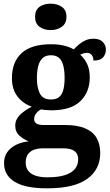

<svg xmlns="http://www.w3.org/2000/svg" viewBox="-20 -790 600 1046"><path d="M236 236Q118 236 60 200.5Q2 165 2 99Q2 64 19.5 39Q37 14 67.5 -1Q98 -16 136 -20Q110 -30 86.5 -50.5Q63 -71 63 -106Q63 -138 87 -162.5Q111 -187 153 -209Q106 -225 75.5 -264Q45 -303 45 -364Q45 -452 97.5 -500.5Q150 -549 259 -549Q298 -549 328.5 -541.5Q359 -534 382 -521Q396 -536 411.5 -549Q427 -562 446 -570.5Q465 -579 490 -579Q523 -579 540 -561.5Q557 -544 557 -520Q557 -496 542 -478Q527 -460 489 -460Q489 -480 479 -491Q469 -502 455 -502Q443 -502 434 -499Q425 -496 417 -492Q440 -472 454.5 -442Q469 -412 469 -368Q469 -289 418 -239Q367 -189 259 -189Q249 -189 230.5 -190.5Q212 -192 204 -194Q190 -188 178 -173.5Q166 -159 166 -141Q166 -125 178.5 -117Q191 -109 217 -109H334Q401 -109 443.5 -91Q486 -73 506 -39Q526 -5 526 44Q526 133 455 184.5Q384 236 236 236ZM238 176Q297 176 334 164Q371 152 388.5 130Q406 108 406 78Q406 48 386 33Q366 18 325 18H209Q189 18 168.5 24.5Q148 31 134 48Q120 65 120 97Q120 122 133.5 140Q147 158 173.5 167Q200 176 238 176ZM257 -248Q287 -248 303 -262Q319 -276 325.5 -303Q332 -330 332 -365Q332 -402 325.5 -430Q319 -458 303 -473.5Q287 -489 257 -489Q228 -489 211.5 -473Q195 -457 188 -429Q181 -401 181 -364Q181 -312 197.5 -280Q214 -248 257 -248ZM256 -626Q220 -626 195.5 -644Q171 -662 171 -698Q171 -736 195.5 -753Q220 -770 256 -770Q291 -770 316.5 -753Q342 -736 342 -698Q342 -662 316.5 -644Q291 -626 256 -626Z"/></svg>

Font: Noto Serif Hebrew
Style: Bold
Weight: 700
Version: Version 2.003